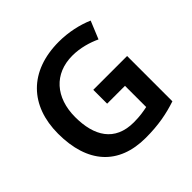

<svg xmlns="http://www.w3.org/2000/svg" viewBox="-182 -901 1088 1088"><g transform="rotate(-45 362.5 -357.0)"><path d="M376 -393V-282H519V-112C489 -106 458 -100 408 -100C256 -100 194 -205 194 -356C194 -513 284 -614 429 -614C492 -614 552 -596 599 -574L643 -681C583 -707 508 -724 431 -724C193 -724 59 -581 59 -358C59 -122 178 10 394 10C496 10 572 -5 647 -30V-393Z"/></g></svg>

Font: Noto Kufi Arabic SemiBold
Style: Regular
Weight: 600
Designer: Monotype Design Team, David Williams, Khaled Hosny
Foundry: Google LLC
Version: Version 2.109